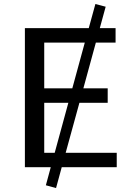

<svg xmlns="http://www.w3.org/2000/svg" viewBox="-20 -849 672 975"><path d="M212.9 91.8 237.8 0H106.4V-706.1H430.7L464.4 -828.6L516.6 -814.9L486.8 -706.1H566.9V-632.8H466.8L403.3 -400.4H526.9V-327.1H383.3L313.5 -73.2H572.8V0H293.5L264.6 106ZM204.6 -400.4H347.2L410.6 -632.8H204.6ZM204.6 -73.2H257.8L327.1 -327.1H204.6Z"/></svg>

Font: Monda
Style: Regular
Weight: 400
Designer: Vernon Adams
Foundry: Vernon Adams
Version: Version 2.100; ttfautohint (v1.8.3)